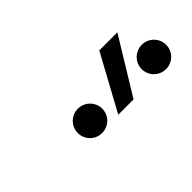

<svg xmlns="http://www.w3.org/2000/svg" viewBox="-10 -1003 605 605"><g transform="rotate(-45 293.0 -700.0)"><path d="M300.8 -609.4H369.1L482.4 -794.9H401.9ZM509.3 -604.5C539.1 -604.5 563.5 -628.4 563.5 -658.7C563.5 -688.5 539.1 -712.9 509.3 -712.9C479 -712.9 454.6 -688.5 454.6 -658.7C454.6 -628.4 479 -604.5 509.3 -604.5ZM224.1 -604.5C254.4 -604.5 278.8 -628.4 278.8 -658.7C278.8 -688.5 254.4 -712.9 224.1 -712.9C194.3 -712.9 169.9 -688.5 169.9 -658.7C169.9 -628.4 194.3 -604.5 224.1 -604.5Z"/></g></svg>

Font: Cascadia Mono NF Light
Style: Italic
Weight: 300
Italic angle: -10°
Monospace: yes
Designer: Aaron Bell
Foundry: Saja Typeworks
Version: Version 2404.023